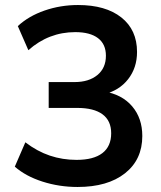

<svg xmlns="http://www.w3.org/2000/svg" viewBox="-20 -735 640 765"><path d="M289 10Q216 10 149 -11.5Q82 -33 39 -71L81 -168Q128 -132 178.5 -115Q229 -98 285 -98Q353 -98 388 -125Q423 -152 423 -204Q423 -254 388.5 -279.5Q354 -305 288 -305H174V-408H277Q334 -408 368 -436Q402 -464 402 -513Q402 -559 370.5 -583Q339 -607 280 -607Q174 -607 93 -535L51 -631Q94 -671 157.5 -693Q221 -715 291 -715Q401 -715 463.5 -665.5Q526 -616 526 -528Q526 -465 490.5 -419.5Q455 -374 393 -359V-371Q466 -359 506.5 -311.5Q547 -264 547 -193Q547 -99 478 -44.5Q409 10 289 10Z"/></svg>

Font: Mulish ExtraLight
Style: Bold
Weight: 700
Version: Version 3.603